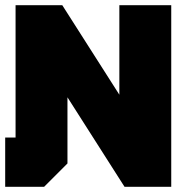

<svg xmlns="http://www.w3.org/2000/svg" viewBox="-20 -720 720 740"><path d="M0 0V-190H40V-700H220L440 -355V-700H640V0H460L240 -345V-90L150 0Z"/></svg>

Font: Tektur Black
Style: Regular
Weight: 900
Designer: Adam Jagosz
Foundry: Adam Jagosz
Version: Version 1.005;gftools[0.9.30]